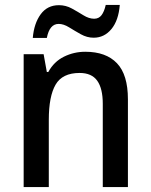

<svg xmlns="http://www.w3.org/2000/svg" viewBox="-20 -759 611 779"><path d="M326 -549Q410 -549 454.5 -502.5Q499 -456 499 -356V0H397V-338Q397 -400 374.5 -431.5Q352 -463 303 -463Q233 -463 205.5 -415.5Q178 -368 178 -273V0H76V-539H157L170 -467H176Q199 -509 239.5 -529Q280 -549 326 -549ZM113 -605Q118 -664 145 -701Q172 -738 219 -738Q247 -738 271.5 -724.5Q296 -711 318.5 -697Q341 -683 362 -683Q381 -683 392 -697.5Q403 -712 409 -739H466Q461 -676 432 -641Q403 -606 360 -606Q333 -606 308 -620Q283 -634 260.5 -648Q238 -662 218 -662Q181 -662 170 -605Z"/></svg>

Font: Noto Sans Gujarati UI SemiCondensed Medium
Style: Regular
Weight: 500
Width: 4
Designer: Jelle Bosma - Monotype Design Team, Universal Thirst
Foundry: Monotype Imaging Inc.
Version: Version 2.106; ttfautohint (v1.8.4.7-5d5b)